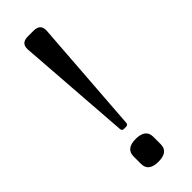

<svg xmlns="http://www.w3.org/2000/svg" viewBox="-236 -707 740 740"><g transform="rotate(-45 134.5 -337.0)"><path d="M179.2 -69.8V-29.8Q179.2 12.2 125.5 12.2Q71.8 12.2 71.8 -29.8V-69.8Q71.8 -112.3 125.5 -112.3Q179.2 -112.3 179.2 -69.8ZM143.6 -183.1Q143.6 -171.4 131.3 -171.4H121.1Q109.4 -171.4 109.4 -183.1L75.2 -649.4V-654.3Q75.2 -685.5 110.8 -685.5H141.6Q177.7 -685.5 177.7 -653.8V-649.4Z"/></g></svg>

Font: Caudex
Style: Regular
Weight: 400
Version: Version 1.04